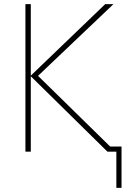

<svg xmlns="http://www.w3.org/2000/svg" viewBox="-20 -734 636 929"><path d="M529 -714 164 -367 513 -25H568V175H543V0H500L129 -365V0H103V-714H129V-368L489 -714Z"/></svg>

Font: Noto Sans Thin
Style: Regular
Weight: 100
Designer: Monotype Design Team
Foundry: Monotype Imaging Inc.
Version: Version 2.007